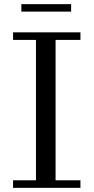

<svg xmlns="http://www.w3.org/2000/svg" viewBox="-20 -906 451 926"><path d="M83 -886H323V-850H83ZM43 -36.5H153.5V-713.5H43V-750H368V-713.5H248V-36.5H368V0H43Z"/></svg>

Font: Bodoni* 06pt
Style: Regular
Weight: 400
Version: Version 2.3